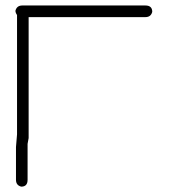

<svg xmlns="http://www.w3.org/2000/svg" viewBox="-20 -700 626 710"><path d="M62.5 -679.7H517.6Q543 -679.7 543 -656.2Q538.1 -636.7 517.6 -636.7H85.9V-189.5Q85.9 -187 82 -168V-35.2Q82 -9.8 58.6 -9.8Q39.1 -14.6 39.1 -35.2V-156.2Q43 -200.2 43 -203.1V-644.5Q37.1 -652.8 37.1 -660.2Q42 -679.7 62.5 -679.7Z"/></svg>

Font: CEF Fonts CJK
Style: Regular
Weight: 400
Designer: PartyBoss (派对大魔王)
Version: Release 2.25